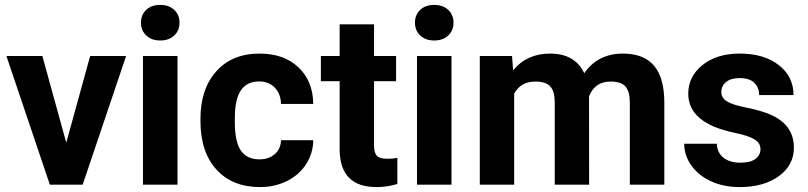

<svg xmlns="http://www.w3.org/2000/svg" viewBox="-20 -758 3315 788"><path d="M252 -172.4 350.1 -528.3H497.6L319.3 0H184.6L6.3 -528.3H153.8Z M708.5 0H566.9V-528.3H708.5ZM558.6 -665Q558.6 -696.8 579.8 -717.3Q601.1 -737.8 637.7 -737.8Q673.8 -737.8 695.3 -717.3Q716.8 -696.8 716.8 -665Q716.8 -632.8 695.1 -612.3Q673.3 -591.8 637.7 -591.8Q602.1 -591.8 580.3 -612.3Q558.6 -632.8 558.6 -665Z M1044.4 -104Q1083.5 -104 1107.9 -125.5Q1132.3 -147 1133.3 -182.6H1265.6Q1265.1 -128.9 1236.3 -84.2Q1207.5 -39.6 1157.5 -14.9Q1107.4 9.8 1046.9 9.8Q933.6 9.8 868.2 -62.3Q802.7 -134.3 802.7 -261.2V-270.5Q802.7 -392.6 867.7 -465.3Q932.6 -538.1 1045.9 -538.1Q1145 -538.1 1204.8 -481.7Q1264.6 -425.3 1265.6 -331.5H1133.3Q1132.3 -372.6 1107.9 -398.2Q1083.5 -423.8 1043.5 -423.8Q994.1 -423.8 969 -387.9Q943.8 -352.1 943.8 -271.5V-256.8Q943.8 -175.3 968.8 -139.6Q993.7 -104 1044.4 -104Z M1515.1 -658.2V-528.3H1605.5V-424.8H1515.1V-161.1Q1515.1 -131.8 1526.4 -119.1Q1537.6 -106.4 1569.3 -106.4Q1592.8 -106.4 1610.8 -109.9V-2.9Q1569.3 9.8 1525.4 9.8Q1377 9.8 1374 -140.1V-424.8H1296.9V-528.3H1374V-658.2Z M1833 0H1691.4V-528.3H1833ZM1683.1 -665Q1683.1 -696.8 1704.3 -717.3Q1725.6 -737.8 1762.2 -737.8Q1798.3 -737.8 1819.8 -717.3Q1841.3 -696.8 1841.3 -665Q1841.3 -632.8 1819.6 -612.3Q1797.9 -591.8 1762.2 -591.8Q1726.6 -591.8 1704.8 -612.3Q1683.1 -632.8 1683.1 -665Z M2081.5 -528.3 2085.9 -469.2Q2142.1 -538.1 2237.8 -538.1Q2339.8 -538.1 2377.9 -457.5Q2433.6 -538.1 2536.6 -538.1Q2622.6 -538.1 2664.6 -488Q2706.5 -438 2706.5 -337.4V0H2564.9V-336.9Q2564.9 -381.8 2547.4 -402.6Q2529.8 -423.3 2485.4 -423.3Q2421.9 -423.3 2397.5 -362.8L2397.9 0H2256.8V-336.4Q2256.8 -382.3 2238.8 -402.8Q2220.7 -423.3 2177.2 -423.3Q2117.2 -423.3 2090.3 -373.5V0H1949.2V-528.3Z M3101.1 -146Q3101.1 -171.9 3075.4 -186.8Q3049.8 -201.7 2993.2 -213.4Q2804.7 -252.9 2804.7 -373.5Q2804.7 -443.8 2863 -491Q2921.4 -538.1 3015.6 -538.1Q3116.2 -538.1 3176.5 -490.7Q3236.8 -443.4 3236.8 -367.7H3095.7Q3095.7 -397.9 3076.2 -417.7Q3056.6 -437.5 3015.1 -437.5Q2979.5 -437.5 2960 -421.4Q2940.4 -405.3 2940.4 -380.4Q2940.4 -356.9 2962.6 -342.5Q2984.9 -328.1 3037.6 -317.6Q3090.3 -307.1 3126.5 -293.9Q3238.3 -252.9 3238.3 -151.9Q3238.3 -79.6 3176.3 -34.9Q3114.3 9.8 3016.1 9.8Q2949.7 9.8 2898.2 -13.9Q2846.7 -37.6 2817.4 -78.9Q2788.1 -120.1 2788.1 -168H2921.9Q2923.8 -130.4 2949.7 -110.4Q2975.6 -90.3 3019 -90.3Q3059.6 -90.3 3080.3 -105.7Q3101.1 -121.1 3101.1 -146Z"/></svg>

Font: Shabnam FD
Style: Bold
Weight: 700
Foundry: DejaVu fonts team - Redesigned by Saber Rastikerdar - Based on Vazir font
Version: Version 5.00;October 20, 2019;FontCreator 12.0.0.2547 64-bit